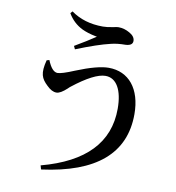

<svg xmlns="http://www.w3.org/2000/svg" viewBox="-91 -878 928 1014"><g transform="rotate(10 372.5 -371.5)"><path d="M197 54C487 16 632 -108 632 -319C632 -455 564 -537 456 -537C417 -537 359 -522 283 -491C238 -472 208 -463 194 -463C174 -463 156 -483 140 -523L126 -519C107 -446 119 -420 154 -387C172 -369 189 -360 206 -360C221 -360 239 -371 262 -392C267 -397 271 -401 274 -403C349 -462 407 -492 447 -492C506 -492 540 -432 540 -332C540 -151 424 -29 191 33ZM263 -602C340 -633 400 -653 443 -663C466 -669 492 -672 521 -672C547 -673 560 -682 560 -699C560 -715 550 -729 530 -740C511 -751 491 -757 470 -757C465 -757 457 -756 444 -753C421 -748 402 -746 387 -746C320 -746 263 -763 216 -797L206 -786C225 -753 252 -728 285 -712C304 -703 328 -695 359 -689C362 -688 365 -688 366 -688C338 -669 301 -646 255 -619Z"/></g></svg>

Font: AllPunType SemiBold
Style: Regular
Weight: 600
Version: 1.0